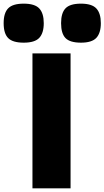

<svg xmlns="http://www.w3.org/2000/svg" viewBox="-108 -1033 573 1053"><path d="M70 -740H279V0H70ZM22 -799Q-38 -799 -63 -824Q-88 -849 -88 -906Q-88 -962 -63 -987.5Q-38 -1013 22 -1013Q83 -1013 107.5 -986.5Q132 -960 132 -906Q132 -852 107.5 -825.5Q83 -799 22 -799ZM336 -799Q276 -799 251.5 -824Q227 -849 227 -906Q227 -962 251.5 -987.5Q276 -1013 336 -1013Q396 -1013 420.5 -986.5Q445 -960 445 -906Q445 -852 420.5 -825.5Q396 -799 336 -799Z"/></svg>

Font: Encode Sans Wide
Style: ExtraBold
Weight: 800
Designer: Pablo Impallari, Andres Torresi
Foundry: Pablo Impallari, Andres Torresi
Version: Version 1.000; ttfautohint (v1.00) -l 8 -r 50 -G 200 -x 14 -